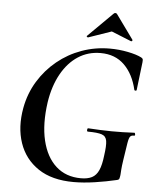

<svg xmlns="http://www.w3.org/2000/svg" viewBox="-56 -855 745 914"><g transform="rotate(5 316.5 -397.5)"><path d="M330 12Q226 12 160.5 -32Q95 -76 69.5 -151Q44 -226 61 -319Q74 -389 109.5 -447Q145 -505 197 -547.5Q249 -590 313 -613Q377 -636 447 -636Q491 -636 533.5 -627.5Q576 -619 599 -607Q606 -603 607 -599Q608 -595 607 -584L591 -450Q590 -447 585.5 -447Q581 -447 580 -450Q563 -524 519 -567.5Q475 -611 405 -611Q345 -611 297.5 -580Q250 -549 218 -491.5Q186 -434 174 -356Q159 -251 177.5 -173Q196 -95 243.5 -52Q291 -9 363 -9Q395 -9 415.5 -19.5Q436 -30 447.5 -55.5Q459 -81 464 -126Q471 -174 467.5 -196.5Q464 -219 443.5 -226Q423 -233 377 -233Q372 -233 372.5 -241Q373 -249 377 -249Q438 -245 489.5 -244.5Q541 -244 598 -247Q601 -247 602 -240Q603 -233 598 -233Q585 -234 579 -226.5Q573 -219 569 -194Q565 -169 557 -116Q552 -83 551 -67Q550 -51 549.5 -43.5Q549 -36 547 -28Q546 -22 544 -20Q542 -18 536 -16Q485 -4 431 4Q377 12 330 12ZM339 -680Q337 -679 333.5 -682Q330 -685 333 -687L449 -802Q453 -807 458.5 -807Q464 -807 467 -802L550 -687Q552 -685 549 -681.5Q546 -678 543 -680L449 -718Z"/></g></svg>

Font: Cormorant Light
Style: Bold Italic
Weight: 700
Italic angle: -10°
Version: Version 4.000